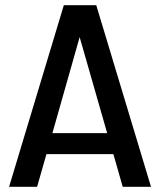

<svg xmlns="http://www.w3.org/2000/svg" viewBox="-20 -720 616 740"><path d="M15 0H123L159 -126H417L453 0H562L351 -700H226ZM182 -207 287 -577 393 -207Z"/></svg>

Font: Vanilla Cream DemiBold
Style: Regular
Weight: 600
Designer: Jeremy Tribby, Jinavaṁso
Foundry: Tribby Type
Version: Version 1.422;Glyphs 3.1.2 (3151)